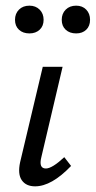

<svg xmlns="http://www.w3.org/2000/svg" viewBox="-20 -652 338 678"><path d="M84 -534Q61 -534 47 -547Q33 -560 33 -582Q33 -604 47 -618Q61 -632 84 -632Q106 -632 120 -618Q134 -604 134 -582Q134 -560 120 -547Q106 -534 84 -534ZM249 -534Q226 -534 212 -547Q198 -560 198 -582Q198 -604 212 -618Q226 -632 249 -632Q271 -632 284.5 -618Q298 -604 298 -582Q298 -560 284.5 -547Q271 -534 249 -534ZM104 6Q72 6 57 -15.5Q42 -37 51 -79L131 -416H201L126 -97Q116 -57 142 -57Q164 -57 207 -97L231 -66Q162 6 104 6Z"/></svg>

Font: EauTestInfant Medium
Style: Italic
Weight: 500
Italic angle: -12°
Designer: Christian Thalmann (Catharsis Fonts)
Version: Version 0.001;PS 000.001;hotconv 1.0.88;makeotf.lib2.5.64775